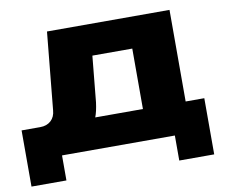

<svg xmlns="http://www.w3.org/2000/svg" viewBox="-71 -608 940 801"><g transform="rotate(-10 398.5 -207.0)"><path d="M695 -132H774V106H626V0H148V106H0V-132H79Q107 -132 124.5 -148Q142 -164 144 -192L176 -520H695ZM514 -132V-388H345L326 -193Q321 -155 312 -132Z"/></g></svg>

Font: Non Bureau Extended
Style: Bold
Weight: 700
Width: 7
Designer: Jona Saucedo
Foundry: Non Foundry
Version: Version 1.000; ttfautohint (v1.8.4)